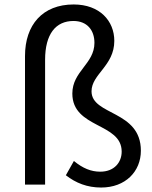

<svg xmlns="http://www.w3.org/2000/svg" viewBox="-20 -827 683 860"><path d="M433 13C542 13 611 -59 611 -152C611 -334 390 -309 390 -418C390 -495 492 -532 492 -644C492 -733 427 -807 310 -807C171 -807 92 -716 92 -576V0H182V-559C182 -675 230 -733 309 -733C370 -733 403 -692 403 -635C403 -541 304 -508 304 -408C304 -251 525 -278 525 -148C525 -100 492 -58 429 -58C388 -58 351 -73 311 -106L275 -42C320 -7 371 13 433 13Z"/></svg>

Font: GenYoGothic2 TW R
Style: Regular
Weight: 400
Version: Version 2.100;PS 2.1;hotconv 16.6.51;makeotf.lib2.5.65220 DE